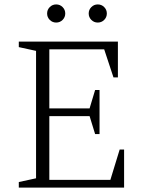

<svg xmlns="http://www.w3.org/2000/svg" viewBox="-20 -848 651 868"><path d="M65 0V-25L143 -42V-618L65 -635V-660H513V-498H493L451 -625H203V-358H385L410 -441H430V-242H410L385 -323H203V-35H479L521 -172H541V0ZM234 -746Q217 -746 205 -758Q193 -770 193 -787Q193 -804 205 -816Q217 -828 234 -828Q251 -828 263 -816Q275 -804 275 -787Q275 -770 263 -758Q251 -746 234 -746ZM422 -746Q405 -746 393 -758Q381 -770 381 -787Q381 -804 393 -816Q405 -828 422 -828Q439 -828 451 -816Q463 -804 463 -787Q463 -770 451 -758Q439 -746 422 -746Z"/></svg>

Font: Spectral ExtraLight
Style: Regular
Weight: 275
Designer: Jean-Baptiste Levee
Foundry: Production Type
Version: Version 2.001